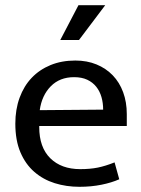

<svg xmlns="http://www.w3.org/2000/svg" viewBox="-20 -710 544 739"><path d="M468 -225H131V-221Q131 -143 173.5 -101Q216 -59 289 -59Q327 -59 356.5 -65Q386 -71 421 -85L439 -20Q410 -7 370.5 1Q331 9 286 9Q235 9 190.5 -5Q146 -19 112 -48.5Q78 -78 58.5 -124Q39 -170 39 -234Q39 -289 55.5 -334Q72 -379 102 -410.5Q132 -442 174.5 -459.5Q217 -477 270 -477Q315 -477 351.5 -462Q388 -447 414 -420Q440 -393 454 -355Q468 -317 468 -271ZM377 -288Q377 -314 370.5 -336.5Q364 -359 350.5 -376Q337 -393 316 -403Q295 -413 265 -413Q210 -413 175.5 -378Q141 -343 133 -286ZM385 -690 284 -556H212L282 -690Z"/></svg>

Font: Mukta
Style: Regular
Weight: 400
Designer: Girish Dalvi and Yashodeep Gholap
Foundry: Ek Type
Version: Version 2.538;PS 1.001;hotconv 16.6.51;makeotf.lib2.5.65220;